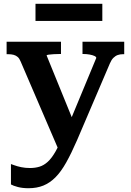

<svg xmlns="http://www.w3.org/2000/svg" viewBox="-20 -760 693 1017"><path d="M383 -83 349 -17 294 42 89 -435Q83 -450 74 -458Q65 -466 52.5 -469.5Q40 -473 21 -473H15V-539H303V-474H298Q281 -474 264.5 -473Q248 -472 237.5 -470.5Q227 -469 227 -466ZM388 -17Q358 52 330.5 101Q303 150 273.5 179.5Q244 209 209.5 223Q175 237 131 237Q99 237 74.5 230.5Q50 224 38 217V109Q42 110 56.5 115.5Q71 121 92.5 125.5Q114 130 139 130Q166 130 189 123Q212 116 232.5 97.5Q253 79 273 44.5Q293 10 313 -44L334 -77L490 -453Q490 -459 480.5 -463.5Q471 -468 455 -471Q439 -474 421 -474H417V-539H638V-473H632Q616 -473 603.5 -468.5Q591 -464 580.5 -453.5Q570 -443 562 -424ZM168 -740H522V-649H168Z"/></svg>

Font: Roboto Serif SemiBold
Style: Regular
Weight: 600
Designer: Greg Gazdowicz
Foundry: Commercial Type
Version: Version 1.008